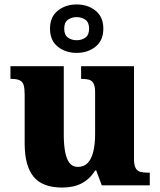

<svg xmlns="http://www.w3.org/2000/svg" viewBox="-20 -834 720 864"><path d="M260 10Q171 10 131 -39Q91 -88 91 -188V-407Q91 -436 86.5 -451Q82 -466 69 -472.5Q56 -479 31 -479H27V-536H267V-226Q267 -184 273 -151.5Q279 -119 292.5 -101Q306 -83 330 -83Q358 -83 375 -101Q392 -119 400 -152.5Q408 -186 408 -231V-418Q408 -446 400.5 -459Q393 -472 380 -475.5Q367 -479 349 -479H345V-536H583V-119Q583 -91 590.5 -77.5Q598 -64 612 -60.5Q626 -57 644 -57H654V0H438L413 -67H408Q385 -29 348.5 -9.5Q312 10 260 10ZM325 -596Q275 -596 240 -624Q205 -652 205 -705Q205 -758 240 -786Q275 -814 325 -814Q375 -814 410 -786Q445 -758 445 -705Q445 -652 410 -624Q375 -596 325 -596ZM325 -653Q348 -653 364.5 -665Q381 -677 381 -705Q381 -733 364.5 -745Q348 -757 325 -757Q302 -757 285.5 -745Q269 -733 269 -705Q269 -677 285.5 -665Q302 -653 325 -653Z"/></svg>

Font: Noto Serif Khmer ExtraBold
Style: Regular
Weight: 800
Version: Version 2.003